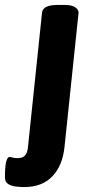

<svg xmlns="http://www.w3.org/2000/svg" viewBox="-89 -545 385 777"><path d="M9 212Q-6 212 -24 210Q-42 208 -55.5 200Q-69 192 -69 173Q-69 126 -63.5 108Q-58 90 -51 90Q-47 90 -39 92.5Q-31 95 -16 95Q20 95 24 52L81 -493Q84 -525 144 -525H172Q202 -525 215.5 -515.5Q229 -506 229 -494L172 50Q164 126 122.5 169Q81 212 9 212Z"/></svg>

Font: Asap
Style: Bold Italic
Weight: 700
Italic angle: -6°
Designer: Pablo Cosgaya
Foundry: Omnibus-Type
Version: Version 3.001; ttfautohint (v1.8.3)